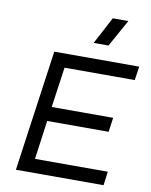

<svg xmlns="http://www.w3.org/2000/svg" viewBox="-96 -961 811 1031"><g transform="rotate(10 309.5 -445.5)"><path d="M63 0 155.8 -660.2H619.1L607.9 -585H225.1L193.8 -365.2H528.8L518.1 -287.1H183.1L153.8 -75.2H550.8L541 0ZM356 -743.2 434.1 -891.1H519L437 -743.2Z"/></g></svg>

Font: Human Sans
Style: Italic
Weight: 400
Italic angle: -8°
Designer: Tim Radville
Foundry: Continuum
Version: Version 1.000;FEAKit 1.0